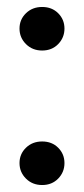

<svg xmlns="http://www.w3.org/2000/svg" viewBox="-20 -526 242 551"><path d="M101 5Q73 5 54.5 -13.5Q36 -32 36 -58Q36 -84 54.5 -102Q73 -120 101 -120Q129 -120 147 -102Q165 -84 165 -58Q165 -32 147 -13.5Q129 5 101 5ZM101 -381Q73 -381 54.5 -399.5Q36 -418 36 -444Q36 -470 54.5 -488Q73 -506 101 -506Q129 -506 147 -488Q165 -470 165 -444Q165 -418 147 -399.5Q129 -381 101 -381Z"/></svg>

Font: DM Sans 36pt Medium
Style: Regular
Weight: 500
Designer: Colophon Foundry, Jonny Pinhorn
Foundry: Colophon Foundry
Version: Version 4.004;gftools[0.9.30]